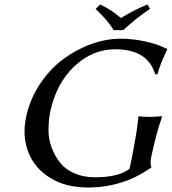

<svg xmlns="http://www.w3.org/2000/svg" viewBox="-20 -832 770 862"><path d="M490.2 -696.8Q463.9 -740.7 409.2 -792L429.7 -812Q483.9 -786.1 522.5 -751Q587.4 -790.5 642.6 -812L653.3 -792Q596.2 -754.4 533.2 -696.8ZM570.8 -117.2Q597.7 -254.9 601.1 -307.1L604 -310.1Q620.6 -307.1 654.3 -307.1Q654.3 -307.1 707 -310.1L707.5 -307.1Q683.1 -240.2 661.1 -137.2L659.7 -130.9Q652.3 -95.2 659.7 -83L659.2 -80.1Q532.7 9.8 374 9.8Q275.9 9.8 205.6 -33.2Q135.3 -76.2 107.2 -148.7Q79.1 -221.2 97.2 -307.1Q114.3 -386.7 158.9 -454.1Q203.6 -521.5 262.5 -565.4Q321.3 -609.4 388.7 -633.8Q456.1 -658.2 521 -658.2Q575.2 -658.2 627.2 -647Q679.2 -635.7 704.1 -624L729.5 -612.8L730.5 -609.9Q726.6 -600.6 719.2 -585Q711.9 -569.3 709.5 -563.7Q707 -558.1 702.6 -546.6Q698.2 -535.2 694.8 -524.7Q691.4 -514.2 687 -499L676.8 -498Q644 -610.8 497.1 -610.8Q394.5 -610.8 313.2 -533.7Q231.9 -456.5 204.6 -327.1Q197.8 -286.6 197.8 -246.1Q197.8 -205.6 212.4 -167.7Q227.1 -129.9 250.5 -100.6Q273.9 -71.3 314.5 -53.7Q355 -36.1 406.7 -36.1Q513.2 -36.1 561.5 -74.2Z"/></svg>

Font: Linux Biolinum O
Style: Italic
Weight: 400
Italic angle: -12°
Designer: Philipp H. Poll
Foundry: Philipp H. Poll
Version: Version 1.1.3